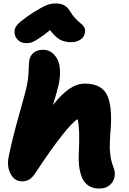

<svg xmlns="http://www.w3.org/2000/svg" viewBox="-20 -1051 753 1123"><path d="M131.8 -798.8Q101.6 -798.8 82.3 -819.6Q63 -840.3 64.9 -870.1Q66.4 -890.6 85.4 -910.9Q104.5 -931.2 172.9 -977.1Q224.1 -1008.8 250.2 -1019.8Q276.4 -1030.8 305.2 -1030.8Q337.4 -1030.8 357.2 -1019Q377 -1007.3 391.1 -982.9Q402.8 -962.9 417.7 -946.8Q432.6 -930.7 443.4 -921.9Q454.1 -913.1 463.4 -904.1Q472.7 -895 476.1 -883.8Q479.5 -872.6 476.1 -856.9Q471.7 -832.5 449 -818.4Q426.3 -804.2 396 -804.2Q357.4 -804.2 330.1 -819.6Q302.7 -835 272.9 -875Q229 -839.4 200.9 -822Q172.9 -804.7 161.1 -801.8Q149.4 -798.8 131.8 -798.8ZM109.9 9.8Q65.4 9.8 42.2 -33.9Q19 -77.6 30.8 -134.8Q51.8 -239.7 90.8 -376.7Q129.9 -513.7 138.2 -555.2Q146.5 -598.6 147.7 -642.1Q148.9 -685.5 151.9 -701.2Q156.7 -726.1 177.2 -742.9Q197.8 -759.8 232.9 -759.8Q255.4 -759.8 274.9 -748.8Q294.4 -737.8 310.3 -713.6Q326.2 -689.5 330.1 -651.6Q334 -613.8 324.2 -560.1Q317.9 -529.3 290 -437Q339.8 -500.5 385.3 -531.2Q430.7 -562 476.1 -562Q529.8 -562 563.2 -542Q596.7 -522 611.1 -484.4Q625.5 -446.8 628.7 -392.1Q631.8 -337.4 625 -268.1Q623 -244.1 622.6 -222.9Q622.1 -201.7 622.1 -187Q622.1 -172.4 624.3 -155.8Q626.5 -139.2 627.2 -131.3Q627.9 -123.5 631.8 -109.9Q635.7 -96.2 636.5 -93.3Q637.2 -90.3 642.1 -76.9Q647 -63.5 647 -63Q654.3 -41 649.9 -16.1Q643.6 14.2 620.4 33Q597.2 51.8 560.1 51.8Q522.5 51.8 496.6 34.2Q470.7 16.6 458.7 -14.4Q446.8 -45.4 442.6 -80.1Q438.5 -114.7 440.9 -157.2Q448.2 -295.9 434.1 -354Q404.8 -337.9 341.1 -257.1Q277.3 -176.3 189 -42Q169.9 -12.7 151.4 -1.5Q132.8 9.8 109.9 9.8Z"/></svg>

Font: Shantell Sans Irregular
Style: Italic
Weight: 800
Italic angle: -11.31°
Designer: Stephen Nixon, Anya Danilova, Shantell Martin
Foundry: Arrow Type
Version: Version 1.006;[9816181b4]